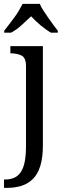

<svg xmlns="http://www.w3.org/2000/svg" viewBox="-32 -728 328 972"><path d="M185.1 -494.6V8.8Q185.1 69.8 172.1 111.8Q159.2 153.8 134.3 178.2Q109.4 202.6 76.2 212.9Q43 223.1 2.9 223.1H-11.7V180.7H-5.9Q18.6 180.7 38.3 172.6Q58.1 164.6 72.3 144.5Q86.4 124.5 93 91.6Q99.6 58.6 99.6 9.8V-394Q99.6 -415 93.8 -428.2Q87.9 -441.4 76.9 -447Q65.9 -452.6 52 -455.3Q38.1 -458 22.5 -458H20.5V-494.6ZM-10.7 -572.3Q0 -585.9 13.2 -603.3Q26.4 -620.6 40 -638.9Q53.7 -657.2 64.5 -675.8Q75.2 -694.3 82.5 -708.5H169.4Q174.8 -694.3 187 -675.8Q199.2 -657.2 211.7 -638.9Q224.1 -620.6 237.3 -603.3Q250.5 -585.9 260.7 -572.3V-562.5H226.1Q200.7 -577.1 173.1 -600.3Q145.5 -623.5 125.5 -645.5Q102.5 -623.5 76.9 -600.3Q51.3 -577.1 23.9 -562.5H-10.7Z"/></svg>

Font: MUA Office
Style: Regular
Weight: 400
Designer: Khon Soe Zaw Thu
Foundry: Myanmar Unicode
Version: Version 2.10 June 24, 2017